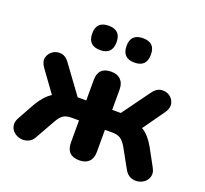

<svg xmlns="http://www.w3.org/2000/svg" viewBox="-125 -874 1100 1030"><g transform="rotate(20 424.5 -358.5)"><path d="M524 -586Q454 -586 454 -656Q454 -725 524 -725Q593 -725 593 -656Q593 -586 524 -586ZM328 -586Q258 -586 258 -656Q258 -725 328 -725Q397 -725 397 -656Q397 -586 328 -586ZM425 8Q351 8 351 -67V-193H308Q280 -193 263 -182.5Q246 -172 229 -142L167 -32Q154 -7 133 1.5Q112 10 90.5 6.5Q69 3 52.5 -10.5Q36 -24 31.5 -45Q27 -66 40 -91L95 -190Q111 -217 129 -237.5Q147 -258 168 -271L79 -394Q58 -423 64.5 -448Q71 -473 92.5 -487Q114 -501 140.5 -497Q167 -493 187 -464L302 -307H351V-423Q351 -498 425 -498Q460 -498 479.5 -478.5Q499 -459 499 -423V-307H548L662 -464Q682 -493 708.5 -497Q735 -501 756.5 -487.5Q778 -474 784.5 -448.5Q791 -423 771 -394L683 -270Q704 -258 721.5 -238Q739 -218 755 -190L809 -91Q823 -66 818 -45Q813 -24 797 -10.5Q781 3 759.5 6.5Q738 10 717.5 1.5Q697 -7 683 -32L622 -142Q605 -171 587.5 -182Q570 -193 542 -193H499V-67Q499 -30 479.5 -11Q460 8 425 8Z"/></g></svg>

Font: Chiron GoRound TC
Style: Bold
Weight: 700
Designer: Ryoko NISHIZUKA 西塚涼子 (kana, bopomofo & ideographs); Paul D. Hunt (Latin, Greek & Cyrillic); Sandoll Communications 산돌커뮤니
Foundry: Adobe
Version: Version 1.000;hotconv 1.1.1;makeotfexe 2.6.0